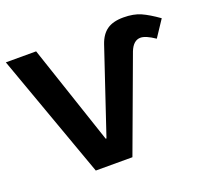

<svg xmlns="http://www.w3.org/2000/svg" viewBox="-114 -800 1021 941"><g transform="rotate(-20 396.0 -329.5)"><path d="M604 -487C617.3 -520.3 636.3 -537 661 -537C679 -537 703.7 -526.3 735 -505L792 -591C759.3 -614.3 730.7 -631.5 706 -642.5C681.3 -653.5 651.3 -659 616 -659C580 -659 551.5 -651.7 530.5 -637C509.5 -622.3 493.7 -599.3 483 -568L336 -130H332L158 -649H0L233 0H424Z"/></g></svg>

Font: Play
Style: Bold
Weight: 700
Designer: Jonas Hecksher
Foundry: Jonas Hecksher, Playtypeª, e-types AS
Version: Version 1.002